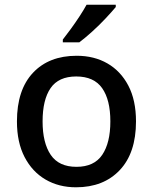

<svg xmlns="http://www.w3.org/2000/svg" viewBox="-20 -786 649 816"><path d="M558 -270Q558 -136 489 -63Q420 10 303 10Q230 10 173.5 -23Q117 -56 84.5 -118.5Q52 -181 52 -270Q52 -404 120 -476.5Q188 -549 306 -549Q380 -549 436.5 -516.5Q493 -484 525.5 -422Q558 -360 558 -270ZM161 -270Q161 -179 195.5 -128Q230 -77 305 -77Q380 -77 414.5 -128Q449 -179 449 -270Q449 -362 414 -411.5Q379 -461 304 -461Q229 -461 195 -411.5Q161 -362 161 -270ZM472 -756Q457 -738 430 -709Q403 -680 372 -652Q341 -624 317 -606H247V-618Q262 -637 281 -663Q300 -689 318 -716.5Q336 -744 348 -766H472Z"/></svg>

Font: Noto Sans Myanmar Medium
Style: Regular
Weight: 500
Designer: Monotype Design Team
Foundry: Monotype Imaging Inc.
Version: Version 2.107; ttfautohint (v1.8.4.7-5d5b)